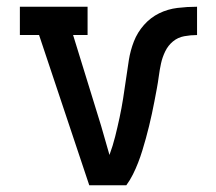

<svg xmlns="http://www.w3.org/2000/svg" viewBox="-20 -550 640 570"><path d="M245 0 96 -446H39V-530H240V-446H197L280 -177Q286 -155 292.5 -133.5Q299 -112 305 -90Q315 -117 322 -145Q329 -173 335 -201Q341 -229 345.5 -257.5Q350 -286 354 -314.5Q358 -343 362.5 -371.5Q367 -400 377.5 -427Q388 -454 407.5 -476Q427 -498 452.5 -510.5Q478 -523 507 -526.5Q536 -530 565 -530V-446Q546 -446 527 -442.5Q508 -439 493.5 -427Q479 -415 470.5 -397.5Q462 -380 458 -361.5Q454 -343 451.5 -324Q449 -305 445.5 -286.5Q442 -268 438.5 -249.5Q435 -231 431 -212.5Q427 -194 422.5 -175.5Q418 -157 413 -139Q408 -121 402.5 -103Q397 -85 390 -67Q383 -49 374.5 -32Q366 -15 355 0Z"/></svg>

Font: Iosevka Slab Medium Extended
Style: Regular
Weight: 500
Width: 7
Monospace: yes
Designer: Belleve Invis
Foundry: Belleve Invis
Version: Version 11.1.1; ttfautohint (v1.8.3)